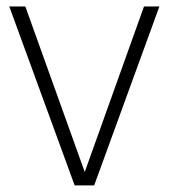

<svg xmlns="http://www.w3.org/2000/svg" viewBox="-20 -560 510 580"><path d="M415 -540.5H461.5L264.5 0H205.5L8 -540.5H56.5L236 -40.5Z"/></svg>

Font: Encode Sans Semi Condensed ExLight
Style: Regular
Weight: 275
Width: 4
Designer: Multiple Designers
Foundry: Impallari Type
Version: Version 2.000